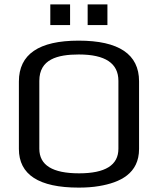

<svg xmlns="http://www.w3.org/2000/svg" viewBox="-20 -844 719 874"><path d="M613 -474C613 -597 521 -659 338 -659C157 -659 66 -597 66 -473V-166C66 -49 157 10 338 10C371 10 402 8 431 3C527 -13 613 -54 613 -166ZM339 -596C459 -596 519 -556 519 -476V-167C519 -92 459 -55 340 -55C219 -55 159 -92 159 -167V-476C159 -574 241 -596 339 -596ZM299 -730V-824H209V-730ZM469 -730V-824H379V-730Z"/></svg>

Font: Gamestation Text
Style: Bold
Weight: 400
Designer: Jonas Hecksher
Foundry: Jonas Hecksher, Playtypeª, e-types AS
Version: Version 1.003